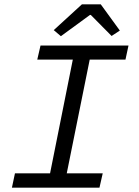

<svg xmlns="http://www.w3.org/2000/svg" viewBox="-20 -866 640 886"><path d="M35 0 49 -66H211L316 -591H152L167 -656H573L559 -591H394L288 -66H454L439 0ZM261 -699 228 -727 358 -846H445L533 -725L495 -700L399 -797H395Z"/></svg>

Font: TypoPRO Source Code Pro
Style: Italic
Weight: 400
Italic angle: -11°
Monospace: yes
Designer: Paul D. Hunt, Teo Tuominen
Foundry: Adobe Systems Incorporated
Version: Version 1.030;PS 1.0;hotconv 1.0.84;makeotf.lib2.5.63406